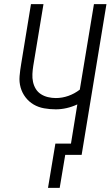

<svg xmlns="http://www.w3.org/2000/svg" viewBox="-20 -755 540 936"><path d="M271 161H214L250 -55H326L357 -246Q331 -234 304.5 -228Q278 -222 252 -222Q223 -222 195 -227Q167 -232 144 -245.5Q121 -259 104.5 -280.5Q88 -302 80.5 -328.5Q73 -355 75.5 -384Q78 -413 83 -442L131 -735H192L142 -433Q139 -414 138 -394Q137 -374 141 -355.5Q145 -337 154.5 -321.5Q164 -306 179.5 -296Q195 -286 214 -281.5Q233 -277 252 -277Q283 -277 313 -287.5Q343 -298 369 -318L438 -735H499L378 0H298Z"/></svg>

Font: Iosevka Term Curly Lt Obl
Style: Regular
Weight: 300
Italic angle: -9°
Designer: Belleve Invis
Foundry: Belleve Invis
Version: Version 32.3.0